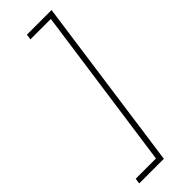

<svg xmlns="http://www.w3.org/2000/svg" viewBox="-295 -764 931 931"><g transform="rotate(-45 171.0 -298.5)"><path d="M313 -746H144L140 -718H280L162 121H23L19 149H188Z"/></g></svg>

Font: Josefin Slab Thin Light
Style: Italic
Weight: 300
Italic angle: -12°
Version: Version 2.000